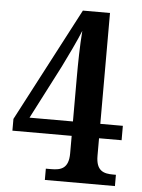

<svg xmlns="http://www.w3.org/2000/svg" viewBox="-52 -755 588 797"><g transform="rotate(5 242.0 -357.0)"><path d="M165 0H457V-47H445C406 -47 374 -56 374 -119V-192H468V-252H374V-714H261L13 -241V-192H260V-119C260 -56 228 -47 188 -47H165ZM79 -252 194 -475C214 -515 252 -594 266 -630C261 -568 260 -494 260 -436V-252Z"/></g></svg>

Font: Noto Serif Myanmar Condensed SemiBold
Style: Regular
Weight: 600
Width: 3
Designer: Ben Mitchell and the Monotype Design Team
Foundry: Monotype Imaging Inc.
Version: Version 2.106